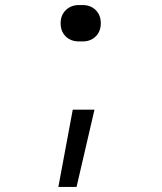

<svg xmlns="http://www.w3.org/2000/svg" viewBox="-20 -580 640 760"><path d="M293 -416Q260 -416 240 -436Q220 -456 220 -488Q220 -520 240.5 -540Q261 -560 293 -560H307Q339 -560 359 -540Q379 -520 379 -488Q379 -456 359 -436Q339 -416 307 -416ZM211 160 268 -146H354L283 160Z"/></svg>

Font: JetBrains Mono NL ExtraLight
Style: Regular
Weight: 200
Designer: Philipp Nurullin, Konstantin Bulenkov
Foundry: JetBrains
Version: Version 2.304; ttfautohint (v1.8.4.7-5d5b)